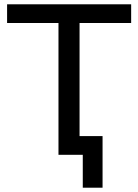

<svg xmlns="http://www.w3.org/2000/svg" viewBox="-20 -720 643 893"><path d="M13 -613H252V0H365V153H457V-87H350V-613H590V-700H13Z"/></svg>

Font: Malon Grotesk Med
Style: Regular
Weight: 500
Designer: Julieta Ulanovsky
Foundry: Julieta Ulanovsky
Version: Version 7.200